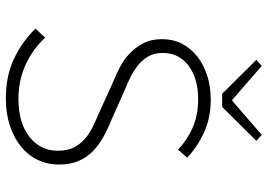

<svg xmlns="http://www.w3.org/2000/svg" viewBox="-146 -734 893 640"><g transform="rotate(90 300.0 -414.5)"><path d="M309 12Q233 12 175.5 -15.5Q118 -43 76 -87L106 -119Q144 -78 196 -54Q248 -30 310 -30Q390 -30 436.5 -66.5Q483 -103 483 -161Q483 -192 472.5 -213.5Q462 -235 444.5 -250.5Q427 -266 403.5 -277.5Q380 -289 354 -300L255 -345Q232 -354 206.5 -367Q181 -380 160 -399.5Q139 -419 125 -445.5Q111 -472 111 -509Q111 -545 126 -574.5Q141 -604 168 -625.5Q195 -647 232 -659Q269 -671 312 -671Q375 -671 424.5 -647.5Q474 -624 506 -592L479 -562Q448 -592 406.5 -610.5Q365 -629 311 -629Q242 -629 199.5 -597Q157 -565 157 -511Q157 -482 169 -462Q181 -442 199.5 -427.5Q218 -413 239.5 -402.5Q261 -392 281 -384L380 -340Q410 -328 437 -313Q464 -298 484.5 -278Q505 -258 517 -230.5Q529 -203 529 -165Q529 -127 513.5 -94.5Q498 -62 469 -38.5Q440 -15 399.5 -1.5Q359 12 309 12ZM293 -709 180 -823 200 -841 313 -743H317L430 -841L450 -823L337 -709Z"/></g></svg>

Font: Source Code Pro Light
Style: Regular
Weight: 300
Monospace: yes
Designer: Paul D. Hunt, Teo Tuominen
Foundry: Adobe Systems Incorporated
Version: Version 2.030;PS 1.000;hotconv 16.6.51;makeotf.lib2.5.65220